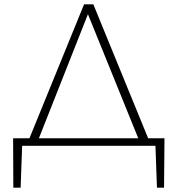

<svg xmlns="http://www.w3.org/2000/svg" viewBox="-20 -678 834 893"><path d="M745 -35 743 195H710L703 0H83L76 195H42L41 -35H117L371 -658H414L669 -35ZM161 -35H623L389 -612Z"/></svg>

Font: EauTestInfant Light
Style: Regular
Weight: 300
Designer: Christian Thalmann (Catharsis Fonts)
Version: Version 0.001;PS 000.001;hotconv 1.0.88;makeotf.lib2.5.64775